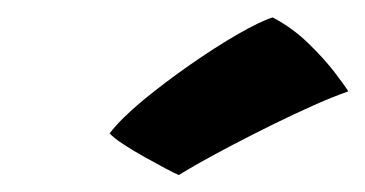

<svg xmlns="http://www.w3.org/2000/svg" viewBox="-20 -778 430 226"><path d="M301 -757.5Q324.5 -745 343 -727Q361.5 -709 373.8 -693Q386 -677 390 -670.5Q371.5 -664 348 -653.5Q324.5 -643 300.2 -631Q276 -619 254 -607.5Q232 -596 215.2 -586.5Q198.5 -577 190.5 -572Q186.5 -573.5 175.2 -579.5Q164 -585.5 150.5 -593Q137 -600.5 125.2 -608.2Q113.5 -616 109 -621Q122.5 -638.5 148.2 -659.8Q174 -681 203.8 -701.8Q233.5 -722.5 260 -737.8Q286.5 -753 301 -757.5Z"/></svg>

Font: Grandstander Thin
Style: Bold Italic
Weight: 700
Italic angle: -15°
Version: Version 1.200